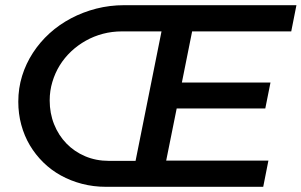

<svg xmlns="http://www.w3.org/2000/svg" viewBox="-20 -720 1162 740"><path d="M681 -402H1022.5L1002.5 -302H661L620.5 -101H1014.5L994.5 0H388.5Q340 0 296 -11.5Q252 -23 214.5 -43.8Q177 -64.5 146.8 -94.2Q116.5 -124 95 -160.2Q73.5 -196.5 62 -239Q50.5 -281.5 50.5 -328Q50.5 -380 65.2 -427.5Q80 -475 107 -516.5Q134 -558 171.2 -591.8Q208.5 -625.5 254 -649.5Q299.5 -673.5 351.2 -686.8Q403 -700 458.5 -700H1122.5L1102.5 -599H720.5ZM171.5 -333Q171.5 -283.5 188.5 -241Q205.5 -198.5 236 -167Q266.5 -135.5 308.2 -117.8Q350 -100 399.5 -100H502.5L602.5 -599H449.5Q412 -599 376.8 -589.8Q341.5 -580.5 310.8 -563.2Q280 -546 254.2 -521.8Q228.5 -497.5 210.2 -468Q192 -438.5 181.8 -404.2Q171.5 -370 171.5 -333Z"/></svg>

Font: Argentum Sans
Style: Italic
Weight: 400
Italic angle: -11.3099°
Designer: Julieta Ulanovsky, Owen Earl, Rasmus Andersson, Cristiano Sobral
Foundry: The Argentum Sans Project Authors
Version: Version 3.131; ttfautohint (v1.8.4.7-5d5b-dirty)